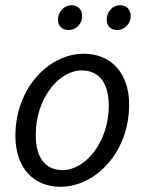

<svg xmlns="http://www.w3.org/2000/svg" viewBox="-20 -704 554 736"><path d="M212 12C345 12 475 -119 475 -303C475 -424 406 -498 301 -498C168 -498 39 -367 39 -183C39 -62 107 12 212 12ZM220 -52C153 -52 117 -100 117 -188C117 -324 204 -434 293 -434C360 -434 397 -386 397 -298C397 -163 310 -52 220 -52ZM243 -589C271 -589 295 -612 295 -642C295 -668 278 -684 254 -684C226 -684 202 -659 202 -629C202 -603 219 -589 243 -589ZM429 -589C457 -589 481 -612 481 -642C481 -668 464 -684 440 -684C412 -684 389 -659 389 -629C389 -603 406 -589 429 -589Z"/></svg>

Font: Source Sans Pro
Style: Italic
Weight: 400
Italic angle: -11°
Designer: Paul D. Hunt
Foundry: Adobe Systems Incorporated
Version: Version 3.006;hotconv 1.0.111;makeotfexe 2.5.65597